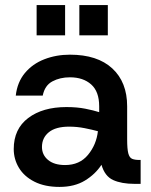

<svg xmlns="http://www.w3.org/2000/svg" viewBox="-20 -723 595 755"><path d="M214 12Q156 12 115.5 -8.5Q75 -29 54.5 -63Q34 -97 34 -137Q34 -216 91 -259Q148 -302 241 -302Q283 -302 315.5 -295.5Q348 -289 370 -282V-305Q370 -363 338.5 -391Q307 -419 255 -419Q216 -419 186 -403Q156 -387 148 -347H42Q48 -400 78 -436Q108 -472 154.5 -490Q201 -508 255 -508Q363 -508 421.5 -454Q480 -400 480 -305V-175Q480 -137 484.5 -120Q489 -103 499.5 -98.5Q510 -94 528 -94H533V0H509Q458 0 425 -15Q392 -30 379 -75Q355 -38 314 -13Q273 12 214 12ZM236 -74Q293 -74 326 -114Q359 -154 365 -207Q343 -213 313 -219Q283 -225 252 -225Q199 -225 172 -203Q145 -181 145 -145Q145 -114 169 -94Q193 -74 236 -74ZM292 -584V-703H404V-584ZM124 -584V-703H236V-584Z"/></svg>

Font: HostGroteskMedium
Style: Regular
Weight: 500
Designer: Doukan Karapınar based on Poppins by Indian Type Foundry, Jonny Pinhorn
Foundry: Element Type
Version: Version 1.001; ttfautohint (v1.8.4.7-5d5b)